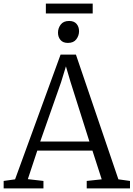

<svg xmlns="http://www.w3.org/2000/svg" viewBox="-24 -1056 748 1076"><path d="M60.5 -51 315.5 -750H401.5L639.5 -51L704.5 -42V0H462V-42L546 -51L494 -212H185L132 -52L219.5 -42V0H-3.5V-42ZM477 -263 371 -597.5 345.5 -684 318 -594.5 201.5 -263ZM356 -815.5Q329 -815.5 315 -832Q301 -848.5 301 -873Q301 -898 316.2 -918.2Q331.5 -938.5 363 -938.5H364Q391 -938.5 405 -922.2Q419 -906 419 -881Q419 -856.5 403.8 -836Q388.5 -815.5 357 -815.5ZM495.5 -1036V-980.5H233V-1036Z"/></svg>

Font: Merriweather 24pt Light
Style: Regular
Weight: 300
Designer: Eben Sorkin
Foundry: Eben Sorkin
Version: Version 2.100